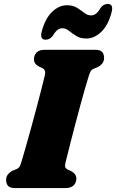

<svg xmlns="http://www.w3.org/2000/svg" viewBox="-20 -952 588 972"><path d="M311 -126.5Q307.5 -111 311.2 -104Q315 -97 323 -93.5L340.5 -85.5Q366.5 -71.5 366.5 -48.5Q366.5 -26.5 352.5 -13.2Q338.5 0 312.5 0H57Q29 0 20 -11.8Q11 -23.5 11 -41Q11 -58.5 21 -70.2Q31 -82 43.5 -88L63 -95.5Q73.5 -100 78.2 -107Q83 -114 88.5 -132.5Q96.5 -159 109.2 -203.5Q122 -248 136.5 -300.8Q151 -353.5 165 -406.2Q179 -459 190.2 -503Q201.5 -547 207.5 -573Q213 -598 195 -607L177.5 -615Q152 -628 152 -652Q152 -673.5 165.8 -686.8Q179.5 -700 206 -700H461Q488.5 -700 497.8 -688.2Q507 -676.5 507 -659.5Q507 -641.5 497 -629.8Q487 -618 474.5 -612L455 -604.5Q444 -599.5 439.8 -592.8Q435.5 -586 429.5 -567.5Q422 -544.5 410.8 -505.2Q399.5 -466 386.5 -418.2Q373.5 -370.5 360.8 -321.8Q348 -273 337.2 -230.8Q326.5 -188.5 319.5 -160.5Q312.5 -132.5 311 -126.5ZM417 -757Q386.5 -757 366 -770Q345.5 -783 329.2 -796Q313 -809 295 -809Q269 -809 248.5 -772.5Q233.5 -751 211 -751Q179.5 -751 192 -795Q209 -858.5 243.8 -892Q278.5 -925.5 319.5 -925.5Q349.5 -925.5 370 -912.5Q390.5 -899.5 407 -886.8Q423.5 -874 441 -874Q468.5 -874 488 -910.5Q502.5 -932 525.5 -932Q556.5 -932 544.5 -888.5Q527.5 -824 492.5 -790.5Q457.5 -757 417 -757Z"/></svg>

Font: Fraunces 9pt S050 Black
Style: Italic
Weight: 900
Italic angle: -16°
Version: Version 1.000; ttfautohint (v1.8.3)